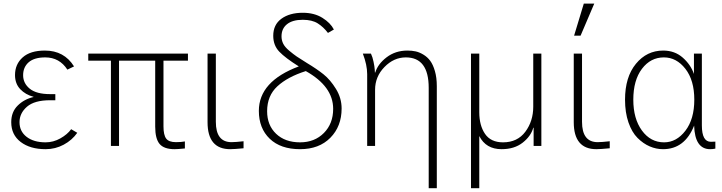

<svg xmlns="http://www.w3.org/2000/svg" viewBox="-20 -792 3920 1042"><path d="M41 -128.9Q41 -184.6 76.2 -219.2Q111.3 -253.9 162.1 -265.6V-266.6Q118.2 -278.3 89.8 -308.1Q61.5 -337.9 61.5 -384.8Q61.5 -443.4 103 -480.5Q144.5 -517.6 223.6 -517.6Q328.1 -517.6 381.8 -431.6L345.7 -414.1Q302.7 -480.5 225.6 -480.5Q166 -480.5 135.7 -454.1Q105.5 -427.7 105.5 -383.8Q105.5 -339.8 141.6 -310.5Q177.7 -281.2 252 -281.2H280.3V-248H252Q167 -248 126.5 -212.9Q85.9 -177.7 85.9 -128.9Q85.9 -79.1 124.5 -49.3Q163.1 -19.5 227.5 -19.5Q269.5 -19.5 307.6 -41Q345.7 -62.5 366.2 -90.8L399.4 -71.3Q371.1 -31.2 325.7 -6.8Q280.3 17.6 227.5 17.6Q143.6 17.6 92.3 -21.5Q41 -60.5 41 -128.9Z M459 -462.9V-501H1000V-462.9H867.2V-106.4Q867.2 -59.6 881.8 -40Q896.5 -20.5 934.6 -20.5Q963.9 -20.5 983.4 -24.4V13.7Q944.3 17.6 927.7 17.6Q870.1 17.6 846.2 -10.7Q822.3 -39.1 822.3 -104.5V-462.9H626V0H582V-462.9Z M1106.4 -128.9V-501H1151.4V-130.9Q1151.4 -20.5 1236.3 -20.5Q1257.8 -20.5 1301.8 -25.4V12.7Q1251 17.6 1229.5 17.6Q1106.4 17.6 1106.4 -128.9Z M1384.8 -190.4Q1384.8 -350.6 1601.6 -431.6Q1528.3 -477.5 1495.6 -511.7Q1462.9 -545.9 1462.9 -597.7Q1462.9 -658.2 1507.3 -690.4Q1551.8 -722.7 1623 -722.7Q1685.5 -722.7 1729.5 -695.3Q1773.4 -668 1792 -631.8L1759.8 -613.3Q1735.4 -645.5 1704.6 -665Q1673.8 -684.6 1623 -684.6Q1567.4 -684.6 1537.6 -660.6Q1507.8 -636.7 1507.8 -594.7Q1507.8 -573.2 1517.1 -554.7Q1526.4 -536.1 1549.8 -516.6Q1573.2 -497.1 1590.3 -485.4Q1607.4 -473.6 1645.5 -450.2Q1699.2 -418 1735.8 -388.7Q1772.5 -359.4 1803.2 -309.6Q1834 -259.8 1834 -203.1Q1834 -106.4 1772.9 -44.4Q1711.9 17.6 1608.4 17.6Q1502.9 17.6 1443.8 -39.1Q1384.8 -95.7 1384.8 -190.4ZM1429.7 -188.5Q1429.7 -112.3 1478.5 -65.9Q1527.3 -19.5 1608.4 -19.5Q1687.5 -19.5 1737.8 -70.3Q1788.1 -121.1 1788.1 -201.2Q1788.1 -323.2 1639.6 -406.2Q1541 -375 1485.4 -323.7Q1429.7 -272.5 1429.7 -188.5Z M1949.2 -501H1993.2Q2002 -482.4 2007.3 -456.5Q2012.7 -430.7 2013.7 -415L2014.6 -398.4H2016.6Q2030.3 -444.3 2078.1 -481Q2126 -517.6 2191.4 -517.6Q2214.8 -517.6 2235.4 -513.2Q2255.9 -508.8 2277.8 -495.6Q2299.8 -482.4 2314.9 -461.9Q2330.1 -441.4 2340.3 -406.2Q2350.6 -371.1 2350.6 -324.2V229.5H2306.6V-315.4Q2306.6 -480.5 2182.6 -480.5Q2117.2 -480.5 2066.4 -428.2Q2015.6 -376 2015.6 -304.7V0H1972.7V-389.6Q1972.7 -439.5 1949.2 -501Z M2536.1 229.5V-501H2581.1V-182.6Q2581.1 -111.3 2612.3 -65.4Q2643.6 -19.5 2710 -19.5Q2788.1 -19.5 2831.1 -77.1Q2874 -134.8 2874 -212.9V-501H2918V0H2876V-98.6H2874Q2861.3 -52.7 2816.4 -17.6Q2771.5 17.6 2702.1 17.6Q2617.2 17.6 2581.1 -53.7V229.5Z M3093.8 -128.9V-501H3138.7V-130.9Q3138.7 -20.5 3223.6 -20.5Q3245.1 -20.5 3289.1 -25.4V12.7Q3238.3 17.6 3216.8 17.6Q3093.8 17.6 3093.8 -128.9ZM3095.7 -598.6 3148.4 -772.5H3205.1L3130.9 -598.6Z M3372.1 -251Q3372.1 -374 3431.2 -445.8Q3490.2 -517.6 3579.1 -517.6Q3641.6 -517.6 3685.1 -479.5Q3728.5 -441.4 3746.1 -390.6V-501H3789.1V-111.3Q3789.1 -22.5 3837.9 -22.5Q3856.4 -22.5 3862.3 -23.4V14.6Q3847.7 17.6 3834 17.6Q3751 17.6 3747.1 -110.4Q3696.3 17.6 3578.1 17.6Q3541 17.6 3505.9 2.4Q3470.7 -12.7 3439.9 -43.5Q3409.2 -74.2 3390.6 -127.9Q3372.1 -181.6 3372.1 -251ZM3417 -251Q3417 -147.5 3463.9 -83.5Q3510.7 -19.5 3584 -19.5Q3651.4 -19.5 3699.7 -82.5Q3748 -145.5 3748 -251Q3748 -356.4 3699.7 -418.5Q3651.4 -480.5 3583 -480.5Q3510.7 -480.5 3463.9 -418.5Q3417 -356.4 3417 -251Z"/></svg>

Font: Gothic A1 ExtraLight
Style: Regular
Weight: 275
Designer: HanYang I&C Co.,Ltd.
Foundry: HanYang I&C Co.,Ltd.
Version: Version 2.50